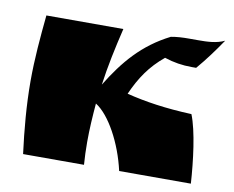

<svg xmlns="http://www.w3.org/2000/svg" viewBox="-63 -603 833 683"><g transform="rotate(10 353.5 -261.0)"><path d="M293 -292C302 -359 317 -429 334 -500H56C48 -420 41 -340 41 -261C41 -173 49 -85 60 0H280C278 -27 277 -54 277 -82C277 -128 280 -175 284 -222C334 -191 385 -98 407 0H666C661 -80 648 -187 625 -244C530 -248 457 -259 389 -276C416 -337 447 -383 498 -425C531 -414 563 -409 597 -409H613C643 -444 671 -482 698 -522C669 -508 636 -507 603 -507H570C548 -507 526 -506 505 -502C408 -453 348 -382 293 -292Z"/></g></svg>

Font: Ruslan Display
Style: Regular
Weight: 400
Designer: Denis Masharov, Vladimir Rabdu
Foundry: Denis Masharov, Vladimir Rabdu
Version: Version 1.001